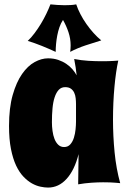

<svg xmlns="http://www.w3.org/2000/svg" viewBox="-20 -825 586 872"><path d="M525.9 6.8Q516.6 5.9 504.4 4.9Q494.1 3.9 479.7 3.4Q465.3 2.9 448.2 2.9Q423.8 2.9 394.8 4.9Q365.7 6.8 335 12.2L336.9 -125Q318.4 -52.2 282.5 -12.7Q246.6 26.9 198.2 26.9Q183.1 26.9 164.1 22.9Q145 19 125.2 8.1Q105.5 -2.9 86.7 -22.5Q67.9 -42 53.2 -73Q38.6 -104 29.8 -148.2Q21 -192.4 21 -252.9Q21 -335 37.6 -393.3Q54.2 -451.7 80.1 -488.8Q106 -525.9 137.2 -543Q168.5 -560.1 198.2 -560.1Q223.6 -560.1 244.4 -553Q265.1 -545.9 281.2 -534.9Q297.4 -523.9 309.1 -510.3Q320.8 -496.6 328.1 -482.9Q326.7 -499.5 323.7 -518.3Q320.8 -537.1 316.9 -557.1Q348.6 -550.8 381.3 -548.8Q414.1 -546.9 441.9 -546.9Q475.1 -546.9 495.6 -548.3Q507.3 -548.8 517.1 -549.8Q511.7 -525.4 507.3 -495.1Q502.9 -464.8 499.8 -430.4Q496.6 -396 494.9 -358.2Q493.2 -320.3 493.2 -280.8Q493.2 -207 500.5 -132.8Q507.8 -58.6 525.9 6.8ZM325.2 -272.9V-352.1Q325.2 -365.2 323.7 -378.9Q322.3 -392.6 317.1 -403.8Q312 -415 302.2 -422.1Q292.5 -429.2 275.9 -429.2Q258.3 -429.2 246.8 -417Q235.4 -404.8 228.3 -383.5Q221.2 -362.3 218.5 -333.3Q215.8 -304.2 215.8 -270Q215.8 -250.5 218.5 -230.5Q221.2 -210.4 227.5 -194.1Q233.9 -177.7 244.6 -167.5Q255.4 -157.2 271 -157.2Q288.6 -157.2 299.3 -169.4Q310.1 -181.6 315.7 -199.7Q321.3 -217.8 323.2 -237.5Q325.2 -257.3 325.2 -272.9ZM439.9 -641.6Q404.8 -630.9 367.9 -618.7Q331.1 -606.4 298.8 -589.4Q299.8 -597.2 300.3 -604.5Q300.8 -611.8 300.8 -619.1Q300.8 -649.4 291 -678.7Q281.2 -708 266.1 -734.4Q256.3 -719.7 250 -701.4Q243.7 -683.1 240 -663.6Q236.3 -644 234.6 -625Q232.9 -606 232.9 -589.4Q202.1 -603.5 170.2 -616.5Q138.2 -629.4 106 -639.2Q122.1 -654.3 137.2 -674.6Q152.3 -694.8 165.8 -717Q179.2 -739.3 190.2 -762Q201.2 -784.7 209 -805.2Q224.6 -803.7 240.5 -802.5Q256.3 -801.3 272.9 -801.3Q285.6 -801.3 299.6 -802Q313.5 -802.7 326.2 -805.2Q333.5 -783.2 345.5 -760.3Q357.4 -737.3 372.6 -715.8Q387.7 -694.3 404.8 -675.3Q421.9 -656.2 439.9 -641.6Z"/></svg>

Font: Spicy Rice
Style: Regular
Weight: 400
Version: Version 1.000